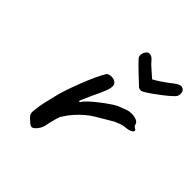

<svg xmlns="http://www.w3.org/2000/svg" viewBox="-155 -688 787 787"><g transform="rotate(45 239.0 -294.5)"><path d="M119 -32Q110 -39 104 -47.5Q98 -56 101 -76Q104 -104 109 -125.5Q114 -147 121 -175Q123 -187 132.5 -216Q142 -245 155 -279Q168 -313 182 -343.5Q196 -374 206 -389Q215 -396 229.5 -395.5Q244 -395 252 -387Q263 -378 257 -355.5Q251 -333 227 -285Q218 -263 211.5 -249.5Q205 -236 204.5 -231.5Q204 -227 211 -231Q217 -242 233 -256.5Q249 -271 267 -285Q285 -299 301 -310Q317 -321 323 -324Q331 -329 341.5 -332.5Q352 -336 356 -338Q379 -349 404 -346Q429 -343 435 -328Q436 -320 441.5 -316Q447 -312 447 -312Q451 -312 451.5 -309Q452 -306 452 -306Q452 -299 440.5 -294Q429 -289 413 -288Q400 -287 390 -283Q380 -279 366 -273Q328 -251 295 -231Q262 -211 230 -176Q223 -168 215.5 -158.5Q208 -149 200 -136Q195 -131 190 -114Q185 -97 181.5 -81.5Q178 -66 178 -63Q178 -63 175 -53.5Q172 -44 165 -35Q153 -19 144 -17.5Q135 -16 119 -32ZM369 -447Q358 -439 348.5 -440Q339 -441 333 -449Q321 -460 302.5 -477.5Q284 -495 269 -510Q254 -525 252 -528Q247 -536 249 -547Q251 -558 257.5 -565.5Q264 -573 275 -572Q286 -571 298 -556Q305 -547 321.5 -533Q338 -519 353 -505Q366 -512 380.5 -521.5Q395 -531 408 -540.5Q421 -550 428 -556Q450 -573 462 -569.5Q474 -566 477 -553.5Q480 -541 474 -530Q472 -526 459.5 -514.5Q447 -503 430 -490Q413 -477 396.5 -465Q380 -453 369 -447Z"/></g></svg>

Font: Caveat Medium
Style: Regular
Weight: 500
Designer: Pablo Impallari
Foundry: Pablo Impallari
Version: Version 2.000